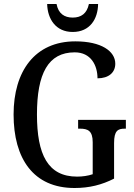

<svg xmlns="http://www.w3.org/2000/svg" viewBox="-20 -931 673 961"><path d="M344 -771C430 -771 470 -836 471 -911H425C415 -863 386 -843 344 -843C302 -843 272 -863 263 -911H216C218 -836 259 -771 344 -771ZM353 10C428 10 490 -6 551 -37V-215C551 -277 570 -287 604 -287H610V-331H371V-287H380C419 -287 444 -277 444 -219V-59C421 -51 393 -47 366 -47C219 -47 165 -158 165 -358C165 -563 221 -669 354 -669C435 -669 468 -604 468 -539C524 -539 557 -568 557 -612C557 -675 487 -724 357 -724C154 -724 48 -574 48 -358C48 -137 147 10 353 10Z"/></svg>

Font: Noto Serif Hebrew Condensed Medium
Style: Regular
Weight: 500
Width: 3
Designer: Monotype Design Team
Foundry: Monotype Imaging Inc.
Version: Version 2.004